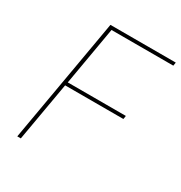

<svg xmlns="http://www.w3.org/2000/svg" viewBox="-165 -820 887 939"><g transform="rotate(30 278.5 -350.0)"><path d="M86 0 144 -333H473L476 -352H148L205 -681H554L557 -700H188L66 0Z"/></g></svg>

Font: Fixel Display Thin
Style: Italic
Weight: 100
Italic angle: -10°
Designer: AlfaBravo + MacPaw
Foundry: Kyrylo Tkachov, Marchela Mozhyna, Serhii Makarenko, Maria Weinstein, Zakhar Kryvoshyya
Version: Version 1.210;Glyphs 3.2 (3217)